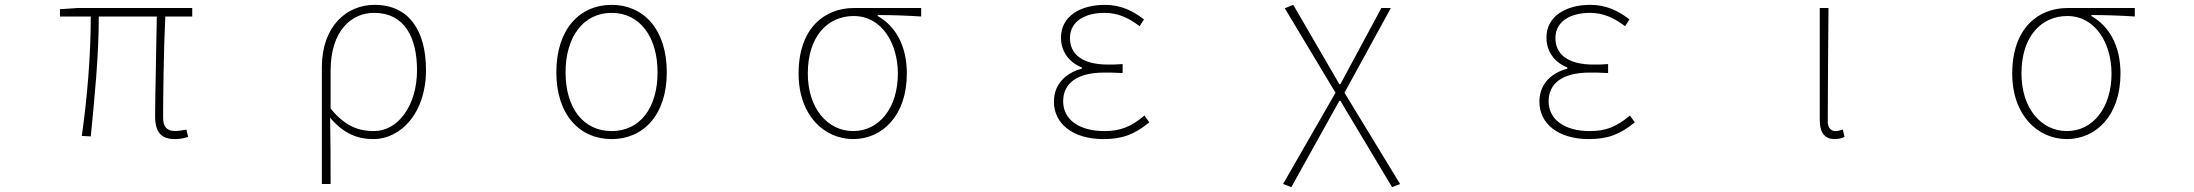

<svg xmlns="http://www.w3.org/2000/svg" viewBox="-20 -560 9040 791"><path d="M701 13C724 13 739 9 755 4L748 -26C725 -22 712 -20 703 -20C668 -20 652 -37 652 -75C652 -146 654 -351 661 -492H772V-527H299L227 -522V-492H354C354 -330 339 -154 317 0L354 2C369 -152 387 -327 387 -492H626C624 -355 619 -153 619 -81C619 -14 645 13 701 13Z M1306 198H1342C1342 92 1342 31 1340 -75C1396 -9 1453 13 1519 13C1629 13 1735 -92 1735 -271C1735 -434 1665 -540 1523 -540C1408 -540 1306 -452 1306 -283ZM1521 -20C1464 -20 1405 -35 1342 -113V-268C1342 -435 1429 -507 1521 -507C1647 -507 1698 -405 1698 -271C1698 -124 1619 -20 1521 -20Z M2500 13C2630 13 2727 -86 2727 -262C2727 -441 2630 -540 2500 -540C2369 -540 2272 -441 2272 -262C2272 -86 2369 13 2500 13ZM2500 -20C2383 -20 2310 -115 2310 -262C2310 -408 2383 -507 2500 -507C2616 -507 2689 -408 2689 -262C2689 -115 2616 -20 2500 -20Z M3495 13C3615 13 3716 -84 3716 -257C3716 -371 3670 -452 3596 -494V-498C3657 -498 3714 -496 3775 -492V-527H3498C3378 -527 3270 -445 3270 -257C3270 -84 3376 13 3495 13ZM3495 -20C3390 -20 3308 -113 3308 -257C3308 -413 3392 -494 3497 -494C3613 -494 3679 -381 3679 -257C3679 -113 3600 -20 3495 -20Z M4526 13C4605 13 4655 -7 4715 -56L4695 -84C4639 -37 4595 -20 4530 -20C4426 -20 4360 -67 4360 -143C4360 -217 4418 -261 4529 -261C4554 -261 4574 -261 4605 -259V-296C4578 -294 4565 -294 4545 -294C4433 -294 4388 -341 4388 -403C4388 -474 4453 -507 4530 -507C4585 -507 4629 -487 4675 -452L4693 -480C4647 -516 4596 -540 4532 -540C4432 -540 4351 -494 4351 -405C4351 -350 4382 -304 4437 -282V-277C4379 -262 4322 -220 4322 -141C4322 -51 4399 13 4526 13Z M5300 211 5498 -145H5502L5715 211L5748 198L5519 -178L5710 -527H5671L5502 -213H5498L5308 -540L5273 -526L5482 -178L5266 198Z M6526 13C6605 13 6655 -7 6715 -56L6695 -84C6639 -37 6595 -20 6530 -20C6426 -20 6360 -67 6360 -143C6360 -217 6418 -261 6529 -261C6554 -261 6574 -261 6605 -259V-296C6578 -294 6565 -294 6545 -294C6433 -294 6388 -341 6388 -403C6388 -474 6453 -507 6530 -507C6585 -507 6629 -487 6675 -452L6693 -480C6647 -516 6596 -540 6532 -540C6432 -540 6351 -494 6351 -405C6351 -350 6382 -304 6437 -282V-277C6379 -262 6322 -220 6322 -141C6322 -51 6399 13 6526 13Z M7538 13C7556 13 7569 9 7579 4L7572 -26C7559 -22 7551 -20 7541 -20C7524 -20 7510 -33 7510 -59C7510 -217 7512 -368 7513 -527H7477V-66C7477 -10 7500 13 7538 13Z M8495 13C8615 13 8716 -84 8716 -257C8716 -371 8670 -452 8596 -494V-498C8657 -498 8714 -496 8775 -492V-527H8498C8378 -527 8270 -445 8270 -257C8270 -84 8376 13 8495 13ZM8495 -20C8390 -20 8308 -113 8308 -257C8308 -413 8392 -494 8497 -494C8613 -494 8679 -381 8679 -257C8679 -113 8600 -20 8495 -20Z"/></svg>

Font: Harano Aji Gothic ExtraLight
Style: Regular
Weight: 250
Foundry: Masamichi Hosoda
Version: HaranoAjiGothic-ExtraLight version 20230610;ttx 4.39.4